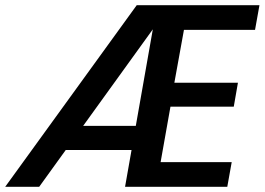

<svg xmlns="http://www.w3.org/2000/svg" viewBox="-40 -720 1020 740"><path d="M-20 0 487 -700H960L943 -605H669L632 -401H877L861 -309H617L579 -95H853L836 0H442L549 -607L111 0ZM146 -142 213 -235H540L523 -142Z"/></svg>

Font: DM Sans 11pt SemiBold
Style: Italic
Weight: 600
Italic angle: -10°
Version: Version 4.004;gftools[0.9.30]